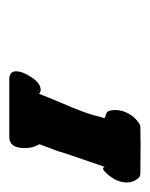

<svg xmlns="http://www.w3.org/2000/svg" viewBox="23 -660 311 397"><g transform="rotate(90 178.5 -461.5)"><path d="M173.8 -386.2Q181.2 -405.8 192.6 -432.4Q204.1 -459 211.2 -478.3Q218.3 -497.6 224.1 -521.5Q224.1 -523.4 217.5 -524.9Q210.9 -526.4 209 -532.2Q207.5 -538.1 207.5 -544.4Q207.5 -559.1 215.6 -573Q223.6 -586.9 236.8 -594.7Q239.7 -596.2 242.7 -596.2Q257.8 -596.7 279.3 -596.7Q308.1 -596.7 339.4 -596.2Q344.7 -596.2 348.6 -591.8Q357.4 -581.5 357.4 -568.4Q357.4 -547.9 339.8 -527.8Q327.1 -513.2 325.2 -522.9Q294.4 -433.6 294.4 -432.6Q293.5 -428.2 291.7 -423.6Q290 -418.9 286.1 -408.9Q282.2 -398.9 278.3 -387.7Q278.8 -386.7 282.7 -377.9Q286.1 -370.1 286.1 -356.4Q286.1 -325.7 263.7 -325.2H144.5Q127.4 -325.2 127.4 -339.4Q127.4 -349.6 134.8 -362.8Q142.1 -376 148.9 -382.3Q157.2 -390.1 165.5 -390.1Q168 -390.1 169.9 -389.4Q171.9 -388.7 172.9 -387.7Q173.8 -386.7 173.8 -386.2Z"/></g></svg>

Font: Essays1743
Style: BoldItalic
Weight: 700
Italic angle: -10°
Designer: Based on the typeface in a 1743 English translation of the essays of Montaigne.  PostScript/TrueType font designed by Jo
Version: Version 002.100